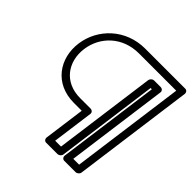

<svg xmlns="http://www.w3.org/2000/svg" viewBox="-223 -1028 1230 1230"><g transform="rotate(45 392.5 -412.5)"><path d="M573.4 -25 667.5 -721C669.5 -736.1 656.6 -746 645.9 -746H584.9C569.7 -746 557.9 -731.7 556.5 -721L462.4 -25H409.4L447.4 -306C449.4 -321.1 436.5 -331 425.8 -331H329.8C183.6 -331 107.9 -443 125.2 -571C142.5 -699 245.5 -800 393.2 -800H731.2L626.4 -25ZM520 0C518.5 10.7 526.5 25 541.6 25H644.6C655.3 25 671 15.1 673 0L784.5 -825C786 -835.7 778.1 -850 762.9 -850H399.9C225.5 -850 96 -725 75.2 -571C54.6 -419 147.1 -281 323 -281H394L356 0C354.5 10.7 362.5 25 377.6 25H480.6C491.3 25 507 15.1 509 0L603.1 -696H614.1Z"/></g></svg>

Font: Hussar Techniczny
Style: Bold 
Weight: 700
Foundry: Cannot Into Space Fonts
Version: Version 0.77